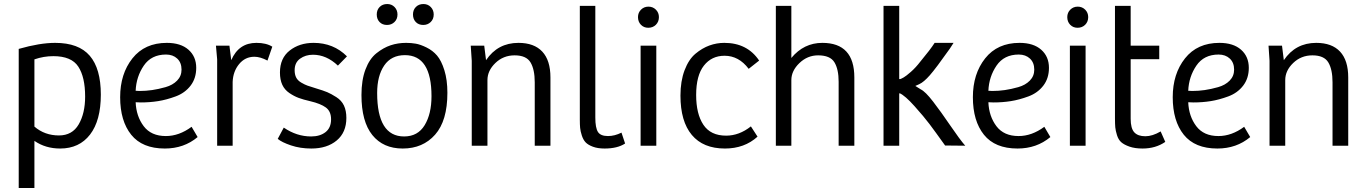

<svg xmlns="http://www.w3.org/2000/svg" viewBox="-20 -724 6790 954"><path d="M151 -24V210H73V-481Q178 -511 254 -511Q371 -511 426 -447Q481 -383 481 -254Q481 -125 427.5 -55.5Q374 14 279 14Q206 14 151 -24ZM403 -244Q403 -341 369 -393Q335 -445 245 -445Q197 -445 151 -429V-95Q202 -51 273 -51Q339 -51 371 -106Q403 -161 403 -244Z M809 -511Q878 -511 916.5 -477Q955 -443 955 -387Q955 -335 927 -298.5Q899 -262 853 -245Q807 -228 765.5 -221.5Q724 -215 680 -215Q675 -215 666.5 -215.5Q658 -216 654 -216Q657 -146 694 -97Q731 -48 804 -48Q870 -48 932 -94L962 -43Q894 14 799 14Q687 14 632 -54.5Q577 -123 577 -241Q577 -357 638 -434Q699 -511 809 -511ZM882 -378Q882 -413 860.5 -433Q839 -453 805 -453Q732 -453 694.5 -398Q657 -343 654 -273Q657 -273 663.5 -272.5Q670 -272 674 -272Q705 -272 736 -276.5Q767 -281 802.5 -291Q838 -301 860 -323.5Q882 -346 882 -378Z M1136 -317V0H1059V-429L1053 -497H1120L1129 -425Q1166 -511 1254 -511Q1303 -511 1333 -492L1309 -423Q1273 -442 1244 -442Q1198 -442 1168 -405.5Q1138 -369 1136 -317Z M1360 -34 1390 -90Q1454 -46 1526 -46Q1570 -46 1597.5 -67.5Q1625 -89 1625 -131Q1625 -171 1599 -190Q1573 -209 1522 -221Q1487 -229 1464 -237.5Q1441 -246 1417.5 -262Q1394 -278 1382.5 -303Q1371 -328 1371 -364Q1371 -435 1419.5 -473Q1468 -511 1538 -511Q1637 -511 1704 -444L1659 -398Q1602 -452 1535 -452Q1498 -452 1471 -432.5Q1444 -413 1444 -375Q1444 -354 1451.5 -339Q1459 -324 1477 -313.5Q1495 -303 1508 -298.5Q1521 -294 1550 -285Q1587 -274 1606 -266Q1625 -258 1651 -241.5Q1677 -225 1689 -199.5Q1701 -174 1701 -138Q1701 -66 1653 -26Q1605 14 1527 14Q1472 14 1426 -1.5Q1380 -17 1360 -34Z M1988 -46Q1854 -46 1854 -262Q1854 -347 1889 -398.5Q1924 -450 1992 -450Q2124 -450 2124 -246Q2124 -158 2090 -102Q2056 -46 1988 -46ZM1776 -252Q1776 -120 1830 -53Q1884 14 1981 14Q2081 14 2142 -55Q2203 -124 2203 -263Q2203 -327 2188 -375Q2173 -423 2151.5 -448Q2130 -473 2099.5 -488Q2069 -503 2046 -507Q2023 -511 1998 -511Q1957 -511 1921 -499Q1885 -487 1850.5 -459.5Q1816 -432 1796 -379Q1776 -326 1776 -252ZM2084 -704Q2106 -704 2120.5 -689Q2135 -674 2135 -652Q2135 -629 2120 -614.5Q2105 -600 2083 -600Q2060 -600 2046 -614.5Q2032 -629 2032 -652Q2032 -675 2046.5 -689.5Q2061 -704 2084 -704ZM1904 -704Q1926 -704 1940.5 -689Q1955 -674 1955 -652Q1955 -629 1940 -614.5Q1925 -600 1903 -600Q1880 -600 1866 -614.5Q1852 -629 1852 -652Q1852 -675 1866.5 -689.5Q1881 -704 1904 -704Z M2402 0H2324V-422L2319 -497H2386L2395 -425Q2453 -511 2556 -511Q2634 -511 2674.5 -467.5Q2715 -424 2715 -339V0H2637V-315Q2637 -379 2616 -414Q2595 -449 2537 -449Q2481 -449 2441.5 -411Q2402 -373 2402 -326Z M2861 -695H2938V-140Q2938 -89 2951 -68.5Q2964 -48 3001 -48Q3034 -48 3068 -65L3086 -11Q3048 14 2984 14Q2950 14 2926 5Q2902 -4 2890 -16.5Q2878 -29 2871 -50.5Q2864 -72 2862.5 -88.5Q2861 -105 2861 -129Z M3241 0H3163V-497H3241ZM3150 -639Q3150 -661 3165 -676Q3180 -691 3202 -691Q3224 -691 3239 -676Q3254 -661 3254 -639Q3254 -616 3239 -601Q3224 -586 3201 -586Q3179 -586 3164.5 -601Q3150 -616 3150 -639Z M3588 -50Q3653 -50 3711 -96L3744 -45Q3679 14 3582 14Q3474 14 3417.5 -53.5Q3361 -121 3361 -249Q3361 -321 3381.5 -375Q3402 -429 3435.5 -457Q3469 -485 3505 -498Q3541 -511 3579 -511Q3693 -511 3752 -423L3700 -382Q3651 -447 3580 -447Q3516 -447 3477.5 -398Q3439 -349 3439 -252Q3439 -158 3475 -104Q3511 -50 3588 -50Z M3912 0H3835V-695H3912V-436Q3974 -511 4066 -511Q4225 -511 4225 -339V0H4147V-318Q4147 -380 4126 -414.5Q4105 -449 4045 -449Q3992 -449 3952 -410.5Q3912 -372 3912 -326Z M4718 -511 4700 -483Q4630 -384 4600 -350Q4570 -316 4548 -306Q4544 -304 4538 -301.5Q4532 -299 4528 -297L4555 -280Q4578 -269 4616.5 -219Q4655 -169 4702 -100Q4749 -31 4776 0L4676 -1Q4626 -71 4598.5 -107.5Q4571 -144 4524 -196.5Q4477 -249 4450 -261Q4449 -261 4448 -257V0H4370V-695H4448V-331H4453Q4459 -333 4470.5 -339.5Q4482 -346 4506 -367Q4530 -388 4553 -418Q4603 -478 4624 -511Z M5046 -511Q5115 -511 5153.5 -477Q5192 -443 5192 -387Q5192 -335 5164 -298.5Q5136 -262 5090 -245Q5044 -228 5002.5 -221.5Q4961 -215 4917 -215Q4912 -215 4903.5 -215.5Q4895 -216 4891 -216Q4894 -146 4931 -97Q4968 -48 5041 -48Q5107 -48 5169 -94L5199 -43Q5131 14 5036 14Q4924 14 4869 -54.5Q4814 -123 4814 -241Q4814 -357 4875 -434Q4936 -511 5046 -511ZM5119 -378Q5119 -413 5097.5 -433Q5076 -453 5042 -453Q4969 -453 4931.5 -398Q4894 -343 4891 -273Q4894 -273 4900.5 -272.5Q4907 -272 4911 -272Q4942 -272 4973 -276.5Q5004 -281 5039.5 -291Q5075 -301 5097 -323.5Q5119 -346 5119 -378Z M5374 0H5296V-497H5374ZM5283 -639Q5283 -661 5298 -676Q5313 -691 5335 -691Q5357 -691 5372 -676Q5387 -661 5387 -639Q5387 -616 5372 -601Q5357 -586 5334 -586Q5312 -586 5297.5 -601Q5283 -616 5283 -639Z M5520 -695H5598V-497H5740V-430H5598V-134Q5598 -86 5616 -66.5Q5634 -47 5671 -47Q5706 -47 5747 -71L5770 -19Q5722 14 5657 14Q5619 14 5592 4.5Q5565 -5 5551 -17.5Q5537 -30 5530 -52.5Q5523 -75 5521.5 -91.5Q5520 -108 5520 -136Z M6039 -511Q6108 -511 6146.5 -477Q6185 -443 6185 -387Q6185 -335 6157 -298.5Q6129 -262 6083 -245Q6037 -228 5995.5 -221.5Q5954 -215 5910 -215Q5905 -215 5896.5 -215.5Q5888 -216 5884 -216Q5887 -146 5924 -97Q5961 -48 6034 -48Q6100 -48 6162 -94L6192 -43Q6124 14 6029 14Q5917 14 5862 -54.5Q5807 -123 5807 -241Q5807 -357 5868 -434Q5929 -511 6039 -511ZM6112 -378Q6112 -413 6090.5 -433Q6069 -453 6035 -453Q5962 -453 5924.5 -398Q5887 -343 5884 -273Q5887 -273 5893.5 -272.5Q5900 -272 5904 -272Q5935 -272 5966 -276.5Q5997 -281 6032.5 -291Q6068 -301 6090 -323.5Q6112 -346 6112 -378Z M6366 0H6288V-422L6283 -497H6350L6359 -425Q6417 -511 6520 -511Q6598 -511 6638.5 -467.5Q6679 -424 6679 -339V0H6601V-315Q6601 -379 6580 -414Q6559 -449 6501 -449Q6445 -449 6405.5 -411Q6366 -373 6366 -326Z"/></svg>

Font: BreeCF
Style: Light
Weight: 300
Designer: Veronika Burian, Jos Scaglione
Foundry: TypeTogether
Version: Version 0.0.2